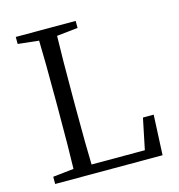

<svg xmlns="http://www.w3.org/2000/svg" viewBox="-106 -805 837 898"><g transform="rotate(-15 312.5 -356.0)"><path d="M580 -194H528L497 -44H239C237 -106 236 -195 236 -310V-378C236 -507 237 -604 239 -667L341 -678V-712H51V-678L152 -667C154 -606 155 -511 155 -383V-328C155 -203 154 -109 152 -46L51 -35V0H571Z"/></g></svg>

Font: Noto Serif Tangut
Style: Regular
Weight: 400
Designer: YANG Xicheng
Foundry: Liu Zhao Studio
Version: Version 2.169